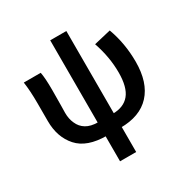

<svg xmlns="http://www.w3.org/2000/svg" viewBox="-200 -877 1214 1248"><g transform="rotate(-30 407.5 -253.0)"><path d="M69 -260V-393Q69 -488 59 -555H186Q195 -511 195 -421L194 -302Q193 -281 193 -250Q193 -205 209 -170Q225 -132 259.5 -111Q294 -90 349 -90L354 14Q206 14 137.5 -62.5Q69 -139 69 -260ZM626 -304Q626 -420 585 -539L712 -569Q757 -447 757 -309Q757 -153 680 -69.5Q603 14 456 14L457 -90Q541 -90 583.5 -141.5Q626 -193 626 -304ZM345 -707H466V201H345Z"/></g></svg>

Font: Merged Yaku Han JP SemiBold
Style: Regular
Weight: 600
Designer: Ryoko NISHIZUKA 西塚涼子 (kana, bopomofo & ideographs); Paul D. Hunt (Latin, Greek & Cyrillic); Sandoll Communications 산돌커뮤니
Foundry: Adobe
Version: Version 2.004